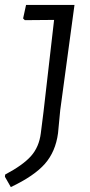

<svg xmlns="http://www.w3.org/2000/svg" viewBox="-51 -660 368 781"><path d="M252 -640 194 -212 185 -118Q175 -43 131.5 6.5Q88 56 -7 101L-31 59L-30 50Q42 12 75 -25Q108 -62 115 -118L126 -205L169 -579L50 -578L43 -585L55 -640Z"/></svg>

Font: Alegreya Sans
Style: Italic
Weight: 400
Italic angle: -7°
Designer: Juan Pablo del Peral
Foundry: Huerta Tipografica
Version: Version 2.007